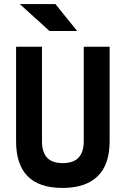

<svg xmlns="http://www.w3.org/2000/svg" viewBox="-20 -926 626 956"><path d="M291 9.8Q60.1 9.8 60.1 -222.7V-693.4H189V-222.7Q189 -168.5 214.1 -141.1Q239.3 -113.8 293 -113.8Q397 -113.8 397 -222.7V-693.4H525.9V-222.7Q525.9 -106.4 466.1 -48.3Q406.2 9.8 291 9.8ZM226.6 -771.5 78.6 -905.8H255.9L364.3 -771.5Z"/></svg>

Font: Cascadia Code NF
Style: Bold
Weight: 700
Monospace: yes
Designer: Aaron Bell
Foundry: Saja Typeworks
Version: Version 2404.023; ttfautohint (v1.8.4)